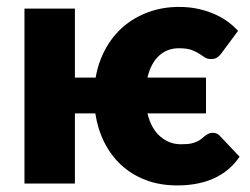

<svg xmlns="http://www.w3.org/2000/svg" viewBox="-20 -544 742 569"><path d="M611 -150.5Q616 -150.5 621.2 -148.5Q626.5 -146.5 631 -142L690 -79.5Q660.5 -36.5 614 -15.5Q567.5 5.5 505.5 5.5Q453.5 5.5 411.8 -10.5Q370 -26.5 339.2 -55Q308.5 -83.5 289 -122.5Q269.5 -161.5 262.5 -208H202V0H52.5V-518.5H202V-314H263.5Q271.5 -360.5 292.8 -399.2Q314 -438 346.2 -465.5Q378.5 -493 420.2 -508.2Q462 -523.5 511 -523.5Q540 -523.5 565.8 -518Q591.5 -512.5 613.8 -503Q636 -493.5 654 -480.5Q672 -467.5 685.5 -452.5L635 -384.5Q630.5 -378.5 623.8 -373.8Q617 -369 605.5 -369Q594 -369 586.8 -374Q579.5 -379 570.2 -385Q561 -391 547.5 -396Q534 -401 510 -401Q475.5 -401 451.2 -378.8Q427 -356.5 417 -314H590.5V-208H417Q428 -162.5 455 -139.5Q482 -116.5 515.5 -116.5Q526.5 -116.5 536 -117.2Q545.5 -118 554.2 -120.8Q563 -123.5 570.8 -128.2Q578.5 -133 587 -141Q592.5 -145 598.2 -147.8Q604 -150.5 611 -150.5Z"/></svg>

Font: Lato 2
Style: Regular
Weight: 900
Designer: Lukasz Dziedzic with Adam Twardoch and Botio Nikoltchev
Foundry: tyPoland Lukasz Dziedzic
Version: Version 2.015; 2015-08-06; http://www.latofonts.com/